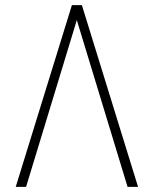

<svg xmlns="http://www.w3.org/2000/svg" viewBox="-20 -731 604 751"><path d="M288.6 -679.2 82 0H41.5L261.2 -710.9H290.5ZM479 0 272 -680.2 270.5 -710.9H300.3L520 0Z"/></svg>

Font: Roboto Condensed ExtraLight
Style: Regular
Weight: 250
Designer: Christian Robertson
Foundry: Google
Version: Version 3.008; 2023